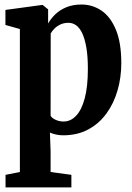

<svg xmlns="http://www.w3.org/2000/svg" viewBox="-20 -588 584 850"><path d="M4.5 241.5V186L68 173.5V-459.5L4 -477.5V-544L165.5 -566H169L193 -546.5V-484Q205.5 -506.5 226 -525.8Q246.5 -545 275.2 -556.5Q304 -568 341 -568Q389.5 -568 429.5 -540.8Q469.5 -513.5 493.2 -456.2Q517 -399 517 -308.5Q517 -245.5 500.5 -188Q484 -130.5 451.2 -85.5Q418.5 -40.5 370.5 -14.8Q322.5 11 259.5 11Q242.5 11 227.2 7.5Q212 4 201 -1L204 81.5V173.5L296 186V241.5ZM261.5 -50Q293 -50 317.2 -75.8Q341.5 -101.5 355.2 -153Q369 -204.5 369 -283Q369 -339 362.2 -377.8Q355.5 -416.5 344 -440.8Q332.5 -465 317 -476Q301.5 -487 283.5 -487Q262 -487 246 -479Q230 -471 219.8 -460Q209.5 -449 204.5 -440L204 -75.5Q210 -65 226.5 -57.5Q243 -50 261.5 -50Z"/></svg>

Font: Merriweather 24pt SemiCondensed
Style: Bold
Weight: 700
Width: 4
Designer: Eben Sorkin
Foundry: Eben Sorkin
Version: Version 2.100